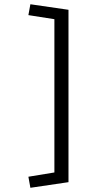

<svg xmlns="http://www.w3.org/2000/svg" viewBox="-20 -705 444 898"><path d="M112.8 121.6 234.4 101.6V-615.2L112.8 -634.3L122.1 -685.1L300.3 -659.2V147L122.1 173.3Z"/></svg>

Font: Scheherazade New Rohingya
Style: Regular
Weight: 400
Designer: SIL International
Foundry: SIL International
Version: Version 3.000 ; LngRng